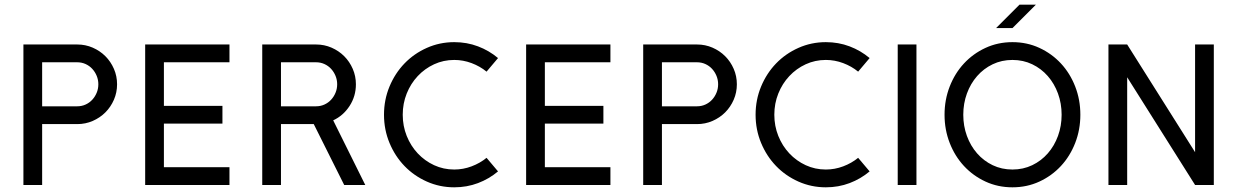

<svg xmlns="http://www.w3.org/2000/svg" viewBox="-20 -790 5284 820"><path d="M480 -430Q480 -395 466.5 -364Q453 -333 430 -310Q407 -287 376 -273.5Q345 -260 310 -260H160V0H80V-600H310Q345 -600 376 -586.5Q407 -573 430 -550Q453 -527 466.5 -496Q480 -465 480 -430ZM400 -430Q400 -449 393 -466Q386 -483 374 -496Q362 -509 345.5 -516.5Q329 -524 310 -524H160V-336H310Q329 -336 345.5 -343.5Q362 -351 374 -364Q386 -377 393 -394Q400 -411 400 -430Z M960 0H600V-600H960V-524H680V-338H930V-262H680V-76H960Z M1540 0H1450L1320 -260H1180V0H1100V-600H1330Q1365 -600 1396 -586.5Q1427 -573 1450 -550Q1473 -527 1486.5 -496Q1500 -465 1500 -430Q1500 -379 1473 -337.5Q1446 -296 1403 -276ZM1420 -430Q1420 -449 1413 -466Q1406 -483 1394 -496Q1382 -509 1365.5 -516.5Q1349 -524 1330 -524H1180V-336H1330Q1349 -336 1365.5 -343.5Q1382 -351 1394 -364Q1406 -377 1413 -394Q1420 -411 1420 -430Z M2107 -58Q2069 -26 2021.5 -8Q1974 10 1920 10Q1858 10 1803 -14.5Q1748 -39 1707.5 -81Q1667 -123 1643.5 -179.5Q1620 -236 1620 -300Q1620 -364 1643.5 -420.5Q1667 -477 1707.5 -519Q1748 -561 1803 -585.5Q1858 -610 1920 -610Q1974 -610 2021.5 -592Q2069 -574 2107 -542L2058 -484Q2030 -507 1994 -520.5Q1958 -534 1920 -534Q1874 -534 1834 -515.5Q1794 -497 1764 -465Q1734 -433 1717 -390.5Q1700 -348 1700 -300Q1700 -252 1717 -209.5Q1734 -167 1764 -135Q1794 -103 1834 -84.5Q1874 -66 1920 -66Q1958 -66 1994 -79.5Q2030 -93 2058 -116Z M2587 0H2227V-600H2587V-524H2307V-338H2557V-262H2307V-76H2587Z M3127 -430Q3127 -395 3113.5 -364Q3100 -333 3077 -310Q3054 -287 3023 -273.5Q2992 -260 2957 -260H2807V0H2727V-600H2957Q2992 -600 3023 -586.5Q3054 -573 3077 -550Q3100 -527 3113.5 -496Q3127 -465 3127 -430ZM3047 -430Q3047 -449 3040 -466Q3033 -483 3021 -496Q3009 -509 2992.5 -516.5Q2976 -524 2957 -524H2807V-336H2957Q2976 -336 2992.5 -343.5Q3009 -351 3021 -364Q3033 -377 3040 -394Q3047 -411 3047 -430Z M3694 -58Q3656 -26 3608.5 -8Q3561 10 3507 10Q3445 10 3390 -14.5Q3335 -39 3294.5 -81Q3254 -123 3230.5 -179.5Q3207 -236 3207 -300Q3207 -364 3230.5 -420.5Q3254 -477 3294.5 -519Q3335 -561 3390 -585.5Q3445 -610 3507 -610Q3561 -610 3608.5 -592Q3656 -574 3694 -542L3645 -484Q3617 -507 3581 -520.5Q3545 -534 3507 -534Q3461 -534 3421 -515.5Q3381 -497 3351 -465Q3321 -433 3304 -390.5Q3287 -348 3287 -300Q3287 -252 3304 -209.5Q3321 -167 3351 -135Q3381 -103 3421 -84.5Q3461 -66 3507 -66Q3545 -66 3581 -79.5Q3617 -93 3645 -116Z M3894 0H3814V-600H3894Z M4404 -770 4304 -670H4234L4334 -770ZM4594 -300Q4594 -236 4572 -179.5Q4550 -123 4511 -81Q4472 -39 4419 -14.5Q4366 10 4304 10Q4242 10 4189 -14.5Q4136 -39 4097 -81Q4058 -123 4036 -179.5Q4014 -236 4014 -300Q4014 -364 4036 -420.5Q4058 -477 4097 -519Q4136 -561 4189 -585.5Q4242 -610 4304 -610Q4366 -610 4419 -585.5Q4472 -561 4511 -519Q4550 -477 4572 -420.5Q4594 -364 4594 -300ZM4514 -300Q4514 -348 4498.5 -390.5Q4483 -433 4455 -465Q4427 -497 4388.5 -515.5Q4350 -534 4304 -534Q4258 -534 4219.5 -515.5Q4181 -497 4153 -465Q4125 -433 4109.5 -390.5Q4094 -348 4094 -300Q4094 -252 4109.5 -209.5Q4125 -167 4153 -135Q4181 -103 4219.5 -84.5Q4258 -66 4304 -66Q4350 -66 4388.5 -84.5Q4427 -103 4455 -135Q4483 -167 4498.5 -209.5Q4514 -252 4514 -300Z M5164 0H5084L4794 -460V0H4714V-600H4794L5084 -140V-600H5164Z"/></svg>

Font: Gauge
Style: Regular
Weight: 400
Designer: Daniel Pimley
Foundry: Daniel Pimley
Version: Version 2.0